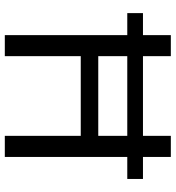

<svg xmlns="http://www.w3.org/2000/svg" viewBox="14 -744 730 798"><g transform="rotate(90 379.0 -345.0)"><path d="M544.6 0V-690H632.3V0ZM126 0V-690H213.4V0ZM174.7 -315.6V-388.4H581.7V-315.6ZM34.5 -509V-574.2H723.8V-509Z"/></g></svg>

Font: Mozilla Text ExtraLight
Style: Regular
Weight: 200
Designer: Studio DRAMA
Foundry: Studio DRAMA
Version: Version 1.000